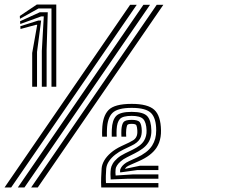

<svg xmlns="http://www.w3.org/2000/svg" viewBox="-117 -821 1063 841"><path d="M108.5 -441V-784H51.8L-29.5 -738.8L-30.2 -751L44 -801H129.5V-441ZM24 -441V-589L46 -712.2L41.5 -712.5L-27.2 -694L-27.8 -706.2L50.5 -731H63.2L45.2 -593.5V-441ZM66.2 -441V-598L74.8 -749.2H63.5L-28.2 -715.8L-29 -728L57.2 -767.2H92.2L87.2 -602.5V-441ZM-38.8 0 511.2 -800H540.2L-9.8 0ZM-97 0 453 -800H482L-68 0ZM19.5 0 569.5 -800H598.5L48.5 0ZM409.8 -65.8Q408.8 -68.2 408.9 -72.4Q409 -76.5 410 -79.8Q411 -83 414.9 -89Q418.8 -95 426.8 -102Q434.8 -109 448 -115L482.5 -130.8Q504.2 -140.8 521.5 -153.8Q538.8 -166.8 549.5 -183.5Q558.2 -197.5 562.8 -213.8Q567.2 -230 567.2 -249.8Q567.2 -302.8 544.9 -325.6Q522.5 -348.5 459.8 -348.5Q398.2 -348.5 375.8 -326.5Q353.2 -304.5 351.5 -253.8Q351.2 -246 351.1 -237.5Q351 -229 351.5 -222.5H330.5Q330 -231.8 330.1 -239.6Q330.2 -247.5 330.5 -253.8Q332.2 -312 358.4 -339Q384.5 -366 459.8 -366Q530.5 -366 558.9 -340Q587.2 -314 588.2 -249.8Q588.5 -235.2 586.4 -221.8Q584.2 -208.2 579.8 -196.1Q575.2 -184 568 -173Q556.5 -156 537.5 -141.6Q518.5 -127.2 491.2 -115.2L456.2 -99.8Q449.8 -97 445 -94.6Q440.2 -92.2 437 -89.6Q433.8 -87 431.2 -83.2Q431 -82.8 431 -82.4Q431 -82 431.2 -81.5L496 -95H576.8V-76H483.8ZM326.5 0Q325.2 -22.5 326.1 -43.1Q327 -63.8 328.2 -83.8Q329.5 -100.2 339.5 -117.8Q349.5 -135.2 368.4 -151.6Q387.2 -168 414.5 -180.8L448.5 -196.8Q457.2 -201 466.1 -206.5Q475 -212 479.8 -221Q483 -227 484 -233.9Q485 -240.8 484.5 -249.8Q483.5 -265.2 480.5 -271.9Q477.5 -278.5 459.8 -278.5Q442.8 -278.5 440.1 -272.4Q437.5 -266.2 436 -253.8Q435 -246.8 435.2 -239Q435.5 -231.2 435.8 -222.5H414.8Q414.2 -230.2 414.4 -238.8Q414.5 -247.2 414.8 -253.5Q416.5 -276.5 424.2 -286.2Q432 -296 459.8 -296Q487.8 -296 495.5 -285.4Q503.2 -274.8 504 -249.2Q504.2 -240.5 502.6 -231.1Q501 -221.8 496.5 -213.8Q491.5 -205 482.1 -197.1Q472.8 -189.2 457.2 -182L423.5 -165.8Q404.2 -156.5 387.6 -143.5Q371 -130.5 360.4 -114.9Q349.8 -99.2 348.2 -81.8Q347 -66.5 346.6 -50.5Q346.2 -34.5 347.2 -19H576.8V0ZM367.8 -35Q366.8 -46.8 366.8 -58.2Q366.8 -69.8 368.5 -82Q370 -92.5 377 -104.4Q384 -116.2 397.4 -127.9Q410.8 -139.5 430.8 -149.2L465 -165.8Q481.2 -173.8 494 -183.4Q506.8 -193 514 -205Q519.8 -214.5 522.6 -225.9Q525.5 -237.2 525 -249.8Q523.8 -284.8 510.6 -299.1Q497.5 -313.5 459.8 -313.5Q420.5 -313.5 408 -299.6Q395.5 -285.8 393.8 -253.8Q393.5 -245.8 393.4 -237.8Q393.2 -229.8 393.8 -222.5H372.5Q372.2 -231.5 372.4 -239.2Q372.5 -247 372.8 -254Q374.5 -295.2 391.9 -313.1Q409.2 -331 459.8 -331Q511 -331 528.1 -312.1Q545.2 -293.2 546 -249.8Q546.2 -238.5 544.6 -228.8Q543 -219 539.8 -210.6Q536.5 -202.2 531.5 -194.8Q522.2 -181 507.5 -170.1Q492.8 -159.2 473 -149.2L438.5 -131.8Q422 -123.5 411.4 -114.1Q400.8 -104.8 395.5 -96.1Q390.2 -87.5 389.5 -81Q388.8 -73.2 388.6 -66.1Q388.5 -59 389.5 -52.2L463.8 -57H576.8V-38H439.8Z"/></svg>

Font: Big Shoulders Inline Display Thin Black
Style: Regular
Weight: 900
Version: Version 2.002